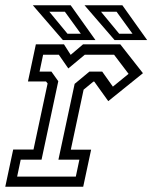

<svg xmlns="http://www.w3.org/2000/svg" viewBox="-30 -708 578 728"><path d="M-10 0 20 -141H97L150.5 -391.5L144.5 -399H76L106 -540H212.5L238 -500L285 -540H426L512 -430.5L380.5 -324.5L327.5 -398.5H324L287 -368L238.5 -140.5H315.5L285.5 0ZM35 -38.5H257.5L271 -102.5H191.5L253 -390L309 -436.5H357.5L398 -379.5L457.5 -428L402.5 -500.5H291.5L229 -448.5L193 -500.5H133.5L120 -436.5H165L191 -400L127.5 -102.5H48.5ZM528 -556H404.5L290.5 -688H434ZM472.5 -580 412 -663.5H353L422 -580ZM332 -556H208.5L94.5 -688H238ZM276.5 -580 216 -663.5H157L226 -580Z"/></svg>

Font: Tourney Condensed Regular
Style: Italic
Weight: 400
Width: 3
Italic angle: -12°
Designer: Tyler Finck
Foundry: Etcetera Type Co
Version: Version 1.010; ttfautohint (v1.8.3)